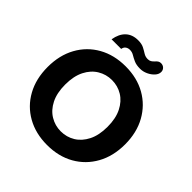

<svg xmlns="http://www.w3.org/2000/svg" viewBox="-224 -1016 1194 1194"><g transform="rotate(45 373.0 -419.0)"><path d="M373.2 12Q272.4 12 195.5 -31.3Q118.6 -74.6 75.6 -152.6Q32.6 -230.6 32.6 -334Q32.6 -437.4 75.6 -515.4Q118.6 -593.4 195.5 -636.7Q272.4 -680 373.2 -680Q474.1 -680 550.6 -636.7Q627.1 -593.4 670.5 -515.4Q713.9 -437.4 713.9 -334Q713.9 -230.6 670.5 -152.6Q627.1 -74.6 550.6 -31.3Q474.1 12 373.2 12ZM373.2 -108.4Q424.5 -108.4 466.6 -134.1Q508.7 -159.7 534 -209.8Q559.4 -260 559.4 -334Q559.4 -408 534 -458.2Q508.7 -508.3 466.6 -533.9Q424.5 -559.6 373.2 -559.6Q323 -559.6 280.4 -533.9Q237.8 -508.3 212.5 -458.2Q187.1 -408 187.1 -334Q187.1 -260 212.5 -209.8Q237.8 -159.7 280.4 -134.1Q323 -108.4 373.2 -108.4ZM446.1 -732.4Q413.4 -732.4 392 -742.2Q370.6 -751.9 354.7 -761.6Q338.7 -771.3 319.5 -771.3Q303.1 -771.3 291.3 -762.8Q279.5 -754.4 276.7 -736.8H192.2Q201.2 -791.4 232.1 -820.6Q263.1 -849.8 313.6 -849.8Q344.9 -849.8 364.5 -839.7Q384.1 -829.6 400.7 -819Q417.4 -808.4 437.6 -808.4Q451.8 -808.4 461.1 -814Q470.4 -819.6 479.9 -829.8Q488.3 -839.9 496.7 -844.8Q505.1 -849.6 514.6 -849.6Q532.2 -849.6 543.4 -838.5Q554.5 -827.5 554.5 -811.3Q554.5 -791.3 538.2 -773.4Q521.9 -755.5 497.2 -743.9Q472.4 -732.4 446.1 -732.4Z"/></g></svg>

Font: Atkinson Hyperlegible Next
Style: Regular
Weight: 400
Designer: Elliott Scott, Megan Eiswerth, Linus Boman, Theodore Petrosky, Letters from Sweden
Foundry: Applied Design Works, Letters from Sweden
Version: Version 2.001